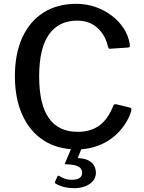

<svg xmlns="http://www.w3.org/2000/svg" viewBox="-20 -772 752 1005"><path d="M379 -752Q432 -752 479.5 -735.5Q527 -719 565 -690Q603 -661 627.5 -623.5Q652 -586 659 -542Q661 -531 659 -527.5Q657 -524 650 -523L557 -517Q551 -516 549 -519Q547 -522 545 -528Q532 -588 490 -626Q448 -664 383 -664Q288 -664 236.5 -592Q185 -520 185 -372Q185 -226 235.5 -154Q286 -82 387 -82Q454 -82 499.5 -114.5Q545 -147 574 -221Q577 -228 589 -226L660 -209Q663 -208 666 -205Q669 -202 667 -192Q660 -166 644 -138Q628 -110 604 -83.5Q580 -57 547 -36Q514 -15 472.5 -2.5Q431 10 382 10Q281 10 208.5 -37Q136 -84 97 -170Q58 -256 58 -373Q58 -491 97 -576Q136 -661 208 -706.5Q280 -752 379 -752ZM482 132Q482 158 466 176Q450 194 424.5 203.5Q399 213 368 213Q341 213 317.5 207.5Q294 202 273 190Q266 186 268 180L281 151Q283 146 290 149Q303 157 318.5 163Q334 169 355 169Q383 169 396.5 159.5Q410 150 410 132Q410 111 390.5 100Q371 89 327 88Q322 88 320 86.5Q318 85 321 81L357 -5H411L389 50Q387 56 393 56Q427 58 446.5 69.5Q466 81 474 98Q482 115 482 132Z"/></svg>

Font: Libre Franklin Medium
Style: Regular
Weight: 500
Designer: Pablo Impallari, Rodrigo Fuenzalida, Nhung Nguyen
Foundry: Impallari Type
Version: Version 3.000